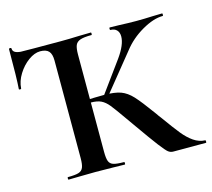

<svg xmlns="http://www.w3.org/2000/svg" viewBox="-96 -766 970 880"><g transform="rotate(-15 389.5 -326.0)"><path d="M125 -12Q160 -12 176 -17Q192 -22 198 -36.5Q204 -51 204 -81V-544Q204 -575 191.5 -588.5Q179 -602 151 -602Q124 -602 95 -581Q66 -560 45.5 -527Q25 -494 23 -460Q23 -457 17.5 -457Q12 -457 12 -460Q16 -507 16 -647Q16 -652 22 -652Q28 -652 28 -647Q28 -626 65 -623Q97 -622 255 -622Q293 -622 343 -624L398 -625Q400 -625 400 -619Q400 -613 398 -613Q362 -613 344.5 -607Q327 -601 321 -586.5Q315 -572 315 -542V-81Q315 -50 320.5 -36Q326 -22 341.5 -17Q357 -12 392 -12Q394 -12 394 -6Q394 0 392 0Q356 0 335 -1L253 -2L179 -1Q159 0 125 0Q123 0 123 -6Q123 -12 125 -12ZM477 -168 453 -202Q416 -255 399 -276Q382 -297 363.5 -306Q345 -315 315 -315Q304 -315 293.5 -314Q283 -313 275 -312L274 -330Q342 -333 382 -333Q433 -333 461.5 -322.5Q490 -312 515.5 -284.5Q541 -257 591 -188Q596 -180 600 -175Q604 -170 607 -166Q650 -106 673.5 -77Q697 -48 722.5 -30.5Q748 -13 777 -12Q779 -12 779 -6Q779 0 777 0H622Q609 0 598.5 -8Q588 -16 562 -50Q536 -84 477 -168ZM378 -326 488 -477Q528 -533 528 -572Q528 -591 517.5 -602Q507 -613 488 -613Q485 -613 485 -619Q485 -625 488 -625L533 -624Q577 -622 612 -622Q651 -622 693 -624L736 -625Q738 -625 738 -619Q738 -613 736 -613Q692 -613 636.5 -581Q581 -549 544 -501L395 -317Z"/></g></svg>

Font: Cormorant Infant
Style: Bold
Weight: 700
Designer: Christian Thalmann (Catharsis Fonts)
Foundry: Catharsis Fonts
Version: Version 4.000